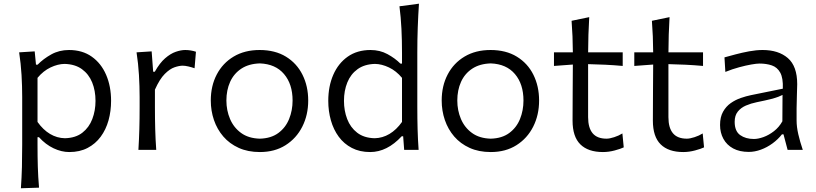

<svg xmlns="http://www.w3.org/2000/svg" viewBox="-20 -801 4359 1026"><path d="M326.7 -62.3Q284.7 -63.1 247.4 -85.2Q210.2 -107.4 180.5 -149.4V-385Q211.3 -422.2 250.1 -440.6Q288.8 -459 325 -459.5Q381.3 -458 417.9 -431.4Q454.5 -404.8 472.5 -360.6Q490.4 -316.4 490.4 -261.8Q490.4 -210 473.3 -165Q456.2 -120 420.2 -91.9Q384.3 -63.8 326.7 -62.3ZM91.7 205 188.6 201.8Q183.7 144 182.1 90.5Q180.5 36.9 180.5 -25.2V-67.9H188.2Q224 -28.5 266.4 -8.5Q308.7 11.5 350.3 11.5Q406.4 11.5 448.2 -10.5Q490.1 -32.4 518.1 -70.4Q546.1 -108.4 559.9 -157.8Q573.6 -207.3 573.6 -262.2Q573.6 -339.8 547.1 -401.2Q520.6 -462.6 470.4 -498.2Q420.2 -533.8 348.6 -533.8Q296.3 -533.8 253.9 -510.2Q211.5 -486.6 181.2 -455.6H172.3L165.4 -526.5L82.3 -521.3Q91.5 -461.3 95.1 -400.6Q98.6 -339.9 98.6 -282.6V-28.7Q98.6 36 97.2 91.6Q95.7 147.2 91.7 205Z M719.6 0H814.9Q810.8 -57.8 809.4 -111.1Q807.9 -164.5 807.9 -226.6V-322Q833.2 -378.7 860.5 -405.9Q887.8 -433.1 912.8 -441.5Q937.8 -450 956 -450Q969.5 -450 986.6 -445.9Q1003.7 -441.9 1019.7 -436.3L1027.1 -524.5Q1013.6 -529.1 999 -531.4Q984.5 -533.8 969.6 -533.8Q947.2 -533.8 919.2 -524.2Q891.2 -514.6 862.3 -489.5Q833.3 -464.4 807.2 -417.6H798.5L790.4 -526.5L709.7 -521.3Q718.9 -461.3 722.5 -400.6Q726.1 -339.9 726.1 -282.6V-230.1Q726.1 -165.4 724.6 -111.6Q723.1 -57.8 719.6 0Z M1368.6 -60Q1308 -61.6 1268.5 -90.4Q1228.9 -119.1 1209.4 -165.1Q1189.8 -211.1 1189.8 -263.8Q1189.8 -319.3 1209.7 -363.5Q1229.7 -407.7 1269.6 -434.1Q1309.6 -460.4 1368.6 -462.2Q1452.1 -459.1 1497.8 -405.3Q1543.5 -351.6 1543.5 -263.8Q1543.5 -210.9 1524.8 -164.9Q1506.2 -118.9 1467.4 -90.3Q1428.6 -61.6 1368.6 -60ZM1368.8 11.5Q1448.2 11.5 1506 -25.2Q1563.9 -61.8 1595.4 -124.2Q1627 -186.6 1627 -263.8Q1627 -340.2 1596.5 -401.4Q1566.1 -462.6 1508.1 -498.2Q1450 -533.8 1367.5 -533.8Q1287.5 -533.8 1228.8 -498.8Q1170.2 -463.9 1138.3 -402.9Q1106.4 -342 1106.4 -263.8Q1106.4 -209.2 1123.3 -159.6Q1140.3 -110 1173.3 -71.6Q1206.4 -33.2 1255.4 -10.9Q1304.4 11.5 1368.8 11.5Z M1981.9 -62.3Q1924.9 -63.8 1888.6 -91.9Q1852.4 -120 1835.2 -165Q1818.1 -210 1818.1 -261.8Q1818.1 -316.4 1836.1 -360.6Q1854 -404.8 1890.8 -431.4Q1927.7 -458 1983.6 -459.5Q2019.8 -459 2058.6 -440.6Q2097.3 -422.2 2128.2 -385V-149.4Q2098.5 -107.4 2061.2 -85.2Q2024 -63.1 1981.9 -62.3ZM1958.2 11.5Q2048.3 11.5 2126.5 -72.7H2134.4L2139.8 0H2217Q2212.9 -57.8 2211.5 -111.6Q2210 -165.4 2210 -230.1V-519.4Q2210 -588.6 2212.3 -653.1Q2214.6 -717.5 2218.8 -781.3L2114.6 -767.4Q2122.2 -708.6 2125.2 -647.1Q2128.2 -585.6 2128.2 -519.4V-461.3H2119.5Q2091.3 -489.6 2050.7 -511.7Q2010.1 -533.8 1960.1 -533.8Q1888.6 -533.8 1838.1 -498.2Q1787.7 -462.6 1760.9 -401.2Q1734.2 -339.8 1734.2 -262.2Q1734.2 -207.3 1748.2 -157.8Q1762.2 -108.4 1790.1 -70.4Q1818 -32.4 1860.1 -10.5Q1902.1 11.5 1958.2 11.5Z M2602.5 -60Q2541.9 -61.6 2502.4 -90.4Q2462.8 -119.1 2443.2 -165.1Q2423.7 -211.1 2423.7 -263.8Q2423.7 -319.3 2443.6 -363.5Q2463.5 -407.7 2503.5 -434.1Q2543.5 -460.4 2602.5 -462.2Q2686 -459.1 2731.7 -405.3Q2777.3 -351.6 2777.3 -263.8Q2777.3 -210.9 2758.7 -164.9Q2740.1 -118.9 2701.3 -90.3Q2662.5 -61.6 2602.5 -60ZM2602.7 11.5Q2682 11.5 2739.9 -25.2Q2797.8 -61.8 2829.3 -124.2Q2860.8 -186.6 2860.8 -263.8Q2860.8 -340.2 2830.4 -401.4Q2800 -462.6 2741.9 -498.2Q2683.9 -533.8 2601.4 -533.8Q2521.4 -533.8 2462.7 -498.8Q2404.1 -463.9 2372.2 -402.9Q2340.3 -342 2340.3 -263.8Q2340.3 -209.2 2357.2 -159.6Q2374.2 -110 2407.2 -71.6Q2440.3 -33.2 2489.3 -10.9Q2538.2 11.5 2602.7 11.5Z M3201.9 11.5Q3233.3 11.5 3265.1 2.9Q3297 -5.7 3313.1 -13.5L3305.9 -87.9Q3286.5 -75.8 3262 -67.9Q3237.5 -60 3221 -60Q3171.1 -60 3146.9 -88.9Q3122.7 -117.8 3122.7 -175V-458.3Q3167.9 -457.4 3214.9 -455.1Q3261.9 -452.8 3307.6 -448.6V-521.3H3122.8Q3123 -573.2 3124.4 -615.2Q3125.8 -657.2 3128.7 -709.4L3034.4 -689.9Q3037.7 -646.6 3039.3 -606.4Q3040.9 -566.2 3041.2 -521.3H2940.3V-448.6L3041.2 -456.1Q3041 -394.2 3040.3 -316.8Q3039.6 -239.4 3039.6 -156.3Q3039.6 -70.6 3081.2 -29.6Q3122.8 11.5 3201.9 11.5Z M3631.1 11.5Q3662.5 11.5 3694.3 2.9Q3726.2 -5.7 3742.3 -13.5L3735.1 -87.9Q3715.7 -75.8 3691.2 -67.9Q3666.7 -60 3650.2 -60Q3600.3 -60 3576.1 -88.9Q3551.9 -117.8 3551.9 -175V-458.3Q3597.1 -457.4 3644.1 -455.1Q3691.1 -452.8 3736.8 -448.6V-521.3H3552Q3552.2 -573.2 3553.6 -615.2Q3555 -657.2 3557.9 -709.4L3463.6 -689.9Q3466.9 -646.6 3468.5 -606.4Q3470.1 -566.2 3470.4 -521.3H3369.5V-448.6L3470.4 -456.1Q3470.2 -394.2 3469.5 -316.8Q3468.8 -239.4 3468.8 -156.3Q3468.8 -70.6 3510.4 -29.6Q3552 11.5 3631.1 11.5Z M4008.8 -58.3Q3964.4 -58.3 3935.2 -79.2Q3905.9 -100.2 3905.9 -149.9Q3905.9 -183.7 3922.4 -204.4Q3938.9 -225.2 3965.8 -236.9Q3992.8 -248.5 4024.1 -254.9Q4071.9 -264.5 4098.6 -271.4Q4125.2 -278.3 4139.1 -283.8Q4153 -289.2 4161.6 -293.7L4160.8 -152.8Q4143.1 -121.1 4115.9 -100.1Q4088.7 -79 4060 -68.6Q4031.2 -58.3 4008.8 -58.3ZM3981.5 10.8Q4013.1 10.8 4046.1 -1.3Q4079 -13.3 4108.3 -34.8Q4137.5 -56.2 4158.6 -83.2H4166.8L4188.8 0H4269.9Q4254.7 -44.9 4245.8 -84.1Q4236.8 -123.2 4236.8 -157.7V-222Q4236.8 -255.8 4238.4 -291.6Q4240.1 -327.4 4240.1 -351.1Q4240.1 -447.3 4190.1 -490.6Q4140.1 -533.8 4055.3 -533.8Q4021.5 -533.8 3983.5 -526.8Q3945.5 -519.8 3910.7 -510.5Q3875.9 -501.3 3851.4 -494.4L3856.1 -416.7Q3893.6 -431.9 3930.2 -441.7Q3966.8 -451.6 3995.4 -456.5Q4024.1 -461.4 4038.5 -461.4Q4075.4 -461.4 4104.4 -451.5Q4133.4 -441.7 4149.4 -412.9Q4165.4 -384.1 4163.2 -327.1L3992.8 -292.5Q3967.4 -287.3 3938.6 -277.4Q3909.9 -267.5 3884.8 -249.9Q3859.7 -232.3 3843.8 -203.9Q3827.8 -175.5 3827.8 -133.2Q3827.8 -91.8 3845.7 -59.1Q3863.5 -26.4 3897.7 -7.8Q3932 10.8 3981.5 10.8Z"/></svg>

Font: Pinar FD VF
Style: Regular
Weight: 300
Designer: Amin Abedi
Version: Version 2.000